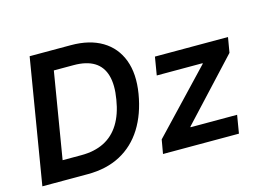

<svg xmlns="http://www.w3.org/2000/svg" viewBox="-97 -905 1472 1083"><g transform="rotate(-15 639.0 -364.0)"><path d="M292 0H88.9L106.9 -112.8H284.7Q361.8 -112.8 417.7 -140.9Q473.6 -168.9 508.5 -225.3Q543.5 -281.7 556.6 -364.7Q570.8 -447.8 554.9 -503.4Q539.1 -559.1 493.9 -586.9Q448.7 -614.7 374 -614.7H187L205.6 -727.5H388.2Q497.1 -727.5 570.1 -683.8Q643.1 -640.1 673.8 -558.6Q704.6 -477.1 686 -363.8Q667 -250 616 -168.5Q564.9 -86.9 483.6 -43.5Q402.3 0 292 0ZM277.3 -727.5 156.7 0H26.9L147.5 -727.5ZM731.4 0 745.6 -81.5 1079.1 -433.1 1080.1 -437H812L829.6 -542.5H1256.3L1241.2 -454.1L920.9 -109.4L920.4 -105.5H1192.4L1174.8 0Z"/></g></svg>

Font: Inter 16pt SemiBold
Style: Italic
Weight: 600
Italic angle: -9.3988°
Version: Version 4.001;git-66647c0bb